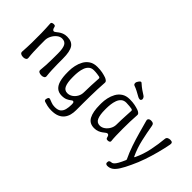

<svg xmlns="http://www.w3.org/2000/svg" viewBox="-64 -1343 2158 2158"><g transform="rotate(45 1015.0 -264.0)"><path d="M75 -477Q74 -488 84 -494Q94 -500 109 -500Q124 -500 129.5 -495Q135 -490 138 -476Q141 -461 148 -451.5Q155 -442 165 -442Q174 -442 186.5 -452Q199 -462 216 -474.5Q233 -487 257.5 -497Q282 -507 315 -507Q392 -507 423.5 -458.5Q455 -410 455 -300Q455 -258 455.5 -211.5Q456 -165 458 -118.5Q460 -72 465 -30Q467 -11 452.5 -2Q438 7 417 7Q393 7 378 -2Q363 -11 365 -30Q370 -72 372 -118.5Q374 -165 374.5 -211.5Q375 -258 375 -300Q375 -380 356 -416Q337 -452 290 -452Q258 -452 229.5 -429Q201 -406 183 -371Q165 -336 165 -300Q165 -258 165.5 -211.5Q166 -165 168 -118.5Q170 -72 175 -30Q177 -11 162.5 -2Q148 7 127 7Q103 7 88.5 -2.5Q74 -12 75 -30Q80 -100 81.5 -177Q83 -254 81.5 -330.5Q80 -407 75 -477Z M775 207Q738 207 707.5 200Q677 193 657 186Q645 181 642.5 173.5Q640 166 643 153Q647 135 654.5 128Q662 121 675 126Q691 131 716 141.5Q741 152 775 152Q824 152 848 132Q872 112 881 77Q890 42 890 -2Q890 -26 885.5 -34Q881 -42 870 -42Q863 -42 848.5 -30Q834 -18 808 -5.5Q782 7 740 7Q690 7 659 -20Q628 -47 614 -99Q600 -151 600 -225V-250Q600 -289 609.5 -333.5Q619 -378 640.5 -417.5Q662 -457 700 -482Q738 -507 795 -507Q842 -507 876 -500Q910 -493 939 -483Q957 -476 969.5 -465Q982 -454 980 -437Q976 -383 974 -327Q972 -271 971 -214.5Q970 -158 970 -102.5Q970 -47 970 7Q970 46 961 81.5Q952 117 930 145.5Q908 174 870 190.5Q832 207 775 207ZM765 -58Q797 -58 825.5 -77Q854 -96 872 -128Q890 -160 890 -200Q890 -254 893 -311Q896 -368 899 -421Q901 -430 896 -436Q891 -442 882 -443Q871 -445 848 -448.5Q825 -452 795 -452Q757 -452 734 -431.5Q711 -411 699.5 -379Q688 -347 684 -312.5Q680 -278 680 -250V-225Q680 -147 698.5 -102.5Q717 -58 765 -58Z M1255 7Q1179 7 1147 -53.5Q1115 -114 1115 -225V-250Q1115 -289 1124.5 -333.5Q1134 -378 1155.5 -417.5Q1177 -457 1215 -482Q1253 -507 1310 -507Q1357 -507 1391 -500Q1425 -493 1454 -483Q1472 -476 1484.5 -465Q1497 -454 1495 -437Q1491 -387 1489.5 -329.5Q1488 -272 1488 -215Q1488 -158 1489.5 -109Q1491 -60 1495 -26Q1496 -15 1486 -9Q1476 -3 1461 -3Q1446 -3 1440.5 -8.5Q1435 -14 1432 -27Q1429 -42 1422.5 -50Q1416 -58 1405 -58Q1396 -58 1383.5 -48Q1371 -38 1354 -25.5Q1337 -13 1312.5 -3Q1288 7 1255 7ZM1280 -58Q1312 -58 1340.5 -78.5Q1369 -99 1387 -131.5Q1405 -164 1405 -200Q1405 -236 1406.5 -273.5Q1408 -311 1410 -348.5Q1412 -386 1414 -422Q1417 -440 1398 -444Q1386 -446 1362 -449Q1338 -452 1310 -452Q1272 -452 1249 -431.5Q1226 -411 1214.5 -379Q1203 -347 1199 -312.5Q1195 -278 1195 -250V-225Q1195 -147 1213.5 -102.5Q1232 -58 1280 -58ZM1387 -646Q1400 -639 1407 -623.5Q1414 -608 1407 -596L1406 -594Q1400 -583 1385 -584.5Q1370 -586 1357 -594Q1327 -611 1297.5 -626.5Q1268 -642 1239 -652Q1230 -655 1226 -663.5Q1222 -672 1223 -682.5Q1224 -693 1229 -701L1234 -709Q1241 -723 1252 -731Q1263 -739 1273 -730Q1310 -697 1334.5 -680.5Q1359 -664 1387 -646Z M1660 202Q1648 202 1639 196Q1630 190 1630 178V176Q1630 156 1639 149Q1648 142 1660 142Q1678 142 1693 129Q1708 116 1725 86Q1742 56 1764 5Q1765 0 1764 -5Q1729 -78 1702 -157Q1675 -236 1653 -315.5Q1631 -395 1611 -467Q1607 -480 1611.5 -489Q1616 -498 1626 -502.5Q1636 -507 1650 -507Q1673 -507 1683.5 -498.5Q1694 -490 1697 -470Q1712 -379 1734.5 -279Q1757 -179 1800 -87Q1802 -83 1805 -83Q1808 -83 1810 -87Q1854 -179 1874.5 -279.5Q1895 -380 1903 -471Q1905 -490 1919.5 -498.5Q1934 -507 1955 -507Q1978 -507 1986 -497Q1994 -487 1990 -466Q1976 -393 1955 -313Q1934 -233 1906.5 -153Q1879 -73 1844 0Q1810 74 1781.5 118.5Q1753 163 1724.5 182.5Q1696 202 1660 202Z"/></g></svg>

Font: Winky Sans Light
Style: Regular
Weight: 300
Designer: Simon Atzbach
Foundry: typofactur
Version: Version 1.205